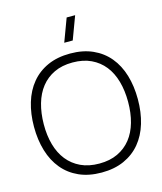

<svg xmlns="http://www.w3.org/2000/svg" viewBox="-138 -1052 989 1169"><g transform="rotate(-15 357.0 -468.0)"><path d="M340.5 -807.5 394.5 -952.5H448L394 -807.5ZM357.5 15Q276.5 15 215.2 -12.5Q154 -40 112.8 -89.8Q71.5 -139.5 50.8 -208.5Q30 -277.5 30 -360Q30 -442.5 50.8 -511.5Q71.5 -580.5 112.8 -630.2Q154 -680 215.2 -707.5Q276.5 -735 357.5 -735Q438 -735 499.2 -707.5Q560.5 -680 601.8 -630.2Q643 -580.5 663.8 -511.5Q684.5 -442.5 684.5 -360Q684.5 -277.5 663.8 -208.5Q643 -139.5 601.8 -89.8Q560.5 -40 499.2 -12.5Q438 15 357.5 15ZM357.5 -41.5Q424 -41.5 473.8 -65Q523.5 -88.5 556.8 -130.5Q590 -172.5 606.5 -231Q623 -289.5 623 -360Q623 -430.5 606.5 -489Q590 -547.5 556.8 -589.5Q523.5 -631.5 473.8 -655Q424 -678.5 357.5 -678.5Q291 -678.5 241.5 -655Q192 -631.5 158.8 -589.5Q125.5 -547.5 108.8 -489Q92 -430.5 91.5 -360Q91 -289.5 107.5 -231Q124 -172.5 157.5 -130.5Q191 -88.5 241 -65Q291 -41.5 357.5 -41.5Z"/></g></svg>

Font: Vela Sans Light
Style: Regular
Weight: 300
Designer: Principal design: Mikhail Sharanda - project Manrope.
Design modification: Ravid Balaliev
Foundry: Mikhail Sharanda
Version: Version 1.001